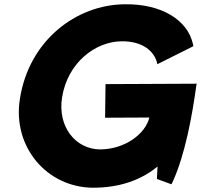

<svg xmlns="http://www.w3.org/2000/svg" viewBox="-20 -868 939 897"><path d="M73 -406C37 -181 200 8 415 9C534 9 636 -24 716 -90L713 -32L781 -7L786 -17C845 -145 878 -329 897 -467L899 -477L473 -475L471 -318L678 -319C658 -240 562 -171 449 -170C334 -170 248 -275 270 -413C296 -577 427 -673 545 -675C627 -677 693 -644 713 -578L715 -568L883 -652L882 -660C857 -778 729 -851 562 -848C336 -846 115 -679 73 -406Z"/></svg>

Font: Rabbid Highway Sign IV
Style: BlkObl
Weight: 400
Foundry: Cannot Into Space Fonts
Version: Version 0.277